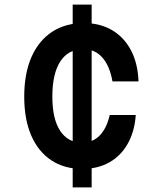

<svg xmlns="http://www.w3.org/2000/svg" viewBox="-20 -722 690 840"><path d="M298 98V-702H381V98ZM340 17Q261 17 204 -21Q147 -59 116.5 -129.5Q86 -200 86 -299Q86 -400 117.5 -472Q149 -544 207.5 -582.5Q266 -621 347 -621Q418 -621 470.5 -590Q523 -559 553 -502Q583 -445 586 -366H472Q460 -434 427.5 -470.5Q395 -507 345 -507Q279 -507 244 -453.5Q209 -400 209 -299Q209 -202 243 -150Q277 -98 339 -98Q386 -98 416.5 -129.5Q447 -161 460 -219H574Q569 -147 539 -93.5Q509 -40 458 -11.5Q407 17 340 17Z"/></svg>

Font: Martian Mono SemiCondensed Medium
Style: Regular
Weight: 500
Width: 4
Designer: Roman Shamin
Foundry: Evil Martians
Version: Version 1.000